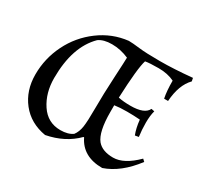

<svg xmlns="http://www.w3.org/2000/svg" viewBox="-141 -850 1108 1053"><g transform="rotate(30 412.5 -323.5)"><path d="M800 -662 804 -642Q752 -589 745 -484H720Q711 -527 711 -593Q668 -614 611 -614Q554 -614 527 -609Q510 -557 502 -365Q534 -358 579 -358Q668 -358 688 -401L708 -397Q699 -365 699 -320.5Q699 -276 705 -233L682 -229Q667 -267 662 -318Q624 -321 579.5 -321Q535 -321 501 -316V-273Q501 -148 538 -102Q570 -64 638.5 -64Q707 -64 785 -142L799 -129Q716 -19 616 15Q492 15 446 -81H442Q369 -7 254 15Q155 -2 98.5 -73.5Q42 -145 42 -246.5Q42 -348 87 -439Q132 -530 213.5 -590.5Q295 -651 394 -662Q418 -662 463 -656.5Q508 -651 596 -651Q684 -651 800 -662ZM431 -577Q378 -600 324.5 -600Q271 -600 241 -578Q141 -479 141 -281Q141 -187 186.5 -118.5Q232 -50 313 -50Q361 -50 390 -71Q408 -95 413.5 -130.5Q419 -166 419 -251.5Q419 -337 425 -447.5Q431 -558 431 -577Z"/></g></svg>

Font: Almendra
Style: Regular
Weight: 400
Designer: Ana Sanfelippo
Foundry: Ana Sanfelippo
Version: Version 1.004